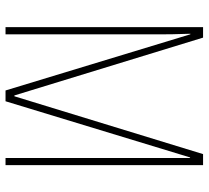

<svg xmlns="http://www.w3.org/2000/svg" viewBox="-50 -704 754 694"><g transform="rotate(90 327.0 -357.0)"><path d="M307 0H346L549 -667H551C551 -607 551 -585 551 -575V0H577V-714H537L328 -32H325L116 -714H78V0H104V-579C104 -589 104 -608 102 -668H104Z"/></g></svg>

Font: Noto Sans Bengali ExtraCondensed Thin
Style: Regular
Weight: 100
Width: 2
Designer: Joana Ranito - Universal Thirst; Jelle Bosma - Monotype Design Team
Foundry: Universal Thirst ehf.
Version: Version 3.000